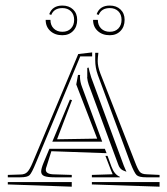

<svg xmlns="http://www.w3.org/2000/svg" viewBox="-20 -728 617 708"><path d="M568.4 -56.6V-39.6L318.8 -47.9V-56.6ZM244.6 -56.6V-39.6L8.8 -47.9V-56.6ZM237.8 -360.8 245.6 -358.9 190.4 -214.4 338.4 -216.8 261.2 -416.5 267.6 -451.7H275.4V-450.2Q274.9 -449.2 274.9 -445.8Q274.9 -426.3 282.7 -406.7L356.9 -205.6H172.9ZM368.7 -153.3H376.5L391.1 -113.3Q401.9 -84 421.9 -76.2V-74.2H318.8V-83L395.5 -85.4L389.6 -99.1ZM373 -163.1 169.4 -170.4 151.9 -114.7Q148.9 -107.4 148.9 -102.1Q148.9 -85 181.6 -85L244.6 -83V-74.2H181.6Q154.3 -74.2 143.1 -78.9Q131.8 -83.5 131.8 -95.7Q131.8 -106 140.1 -126.5L162.1 -179.2H366.7ZM319.8 -534.7V-520H275.9L112.3 -127Q97.2 -90.3 89.1 -82.3Q81.1 -74.2 55.2 -74.2H8.8V-83L55.2 -84.5Q71.3 -84.5 80.3 -93.3Q89.4 -102.1 100.6 -128.9L268.6 -528.8ZM331.1 -533.2H342.8Q340.3 -513.7 340.3 -502.9Q340.3 -482.9 350.1 -457L477.1 -132.3Q488.3 -102.5 495.6 -94.2Q502.9 -85.9 519.5 -85.4L568.4 -83V-74.2H518.6Q492.2 -74.2 483.6 -82.5Q475.1 -90.8 460.9 -127L340.8 -451.2Q331.1 -478 331.1 -505.9V-514.6ZM301.8 -477.5 306.6 -479Q308.6 -467.8 316.4 -442.4L436.5 -117.2Q438.5 -111.8 441.9 -104.5Q445.3 -97.2 446.3 -94.7Q444.8 -95.2 440.7 -96.9Q436.5 -98.6 435.1 -99.1Q433.6 -99.6 430.7 -101.3Q427.7 -103 426.3 -104.5Q424.8 -106 422.6 -108.6Q420.4 -111.3 418.7 -114.7Q417 -118.2 415.5 -122.6L394.5 -179.2L307.1 -416Q302.7 -428.7 301.3 -442.9L301.8 -443.4ZM336.4 -675.8Q347.7 -707.5 384.8 -707.5Q409.2 -707.5 424.3 -693.1Q439.5 -678.7 439.5 -654.8Q439.5 -629.4 424.3 -613.8Q409.2 -598.1 384.8 -598.1Q357.4 -598.1 340.3 -613.8Q323.2 -629.4 323.2 -654.8H340.8Q340.8 -634.8 353 -622.8Q365.2 -610.8 384.8 -610.8Q404.8 -610.8 416.5 -623Q428.2 -635.3 428.2 -654.8Q428.2 -674.8 416.3 -686.5Q404.3 -698.2 384.8 -698.2Q354 -698.2 343.8 -672.9ZM161.6 -675.8Q172.9 -707.5 210 -707.5Q234.4 -707.5 249.5 -693.1Q264.6 -678.7 264.6 -654.8Q264.6 -629.4 249.5 -613.8Q234.4 -598.1 210 -598.1Q182.6 -598.1 165.5 -613.8Q148.4 -629.4 148.4 -654.8H166Q166 -634.8 178.2 -622.8Q190.4 -610.8 210 -610.8Q230 -610.8 241.7 -623Q253.4 -635.3 253.4 -654.8Q253.4 -674.8 241.5 -686.5Q229.5 -698.2 210 -698.2Q179.2 -698.2 168.9 -672.9Z"/></svg>

Font: FoglihtenNo03
Style: Regular
Weight: 500
Version: Version 0.59